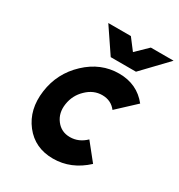

<svg xmlns="http://www.w3.org/2000/svg" viewBox="-169 -815 879 942"><g transform="rotate(30 270.5 -344.0)"><path d="M171 -700 265 -561H408L541 -700H412L347 -637L299 -700ZM342 -512Q239 -512 158 -436Q77 -360 62 -250Q47 -140 106 -64Q165 12 268 12Q370 12 452 -64L376 -159Q337 -121 287 -121Q238 -121 209 -159Q180 -197 188 -250Q196 -304 235 -341Q274 -379 323 -379Q373 -379 402 -341L504 -436Q444 -512 342 -512Z"/></g></svg>

Font: Unageo
Style: Bold-Italic
Weight: 700
Designer: Richard Sepsi
Foundry: Richard Sepsi
Version: Version 2.000